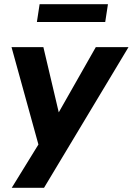

<svg xmlns="http://www.w3.org/2000/svg" viewBox="-20 -716 633 916"><path d="M36 180 182 -57 172 5 35 -491H187L270 -139H237L437 -491H593L190 180ZM156 -611 169 -696H495L482 -611Z"/></svg>

Font: Nunito Sans 12pt ExtraBold
Style: Italic
Weight: 800
Italic angle: -9°
Designer: Vernon Adams
Foundry: Vernon Adams
Version: Version 3.101;gftools[0.9.27]